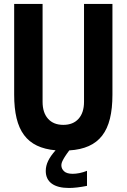

<svg xmlns="http://www.w3.org/2000/svg" viewBox="-20 -749 642 973"><path d="M549.8 -729V-269Q549.8 -199.2 537.1 -147.7Q524.4 -96.2 497.8 -61.8Q471.2 -27.3 429.7 -8.8Q388.2 9.8 331.1 13.2Q323.7 22.9 318.6 30.3Q313.5 37.6 310.1 43Q306.6 48.3 304.4 52.2Q302.2 56.2 300.3 59.6Q295.4 68.4 293.2 75.2Q291 82 291 88.9Q291 106 304.7 118.9Q318.4 131.8 348.6 131.8Q363.8 131.8 382.6 128.2Q401.4 124.5 420.9 116.7V192.9Q394.5 198.2 371.3 200.9Q348.1 203.6 329.6 203.6Q272.5 203.6 242.2 181.4Q211.9 159.2 211.9 117.2Q211.9 91.3 224.1 66.2Q236.3 41 261.7 12.7Q207 7.8 167.2 -11.2Q127.4 -30.3 101.8 -64.7Q76.2 -99.1 64 -149.9Q51.8 -200.7 51.8 -269V-729H195.8V-232.9Q195.8 -178.2 223.4 -147.2Q251 -116.2 300.8 -116.2Q350.6 -116.2 378.2 -147.2Q405.8 -178.2 405.8 -232.9V-729Z"/></svg>

Font: Hack
Style: Bold
Weight: 700
Monospace: yes
Designer: Christopher Simpkins
Foundry: Christopher Simpkins
Version: Version 2.017